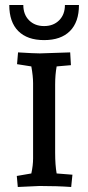

<svg xmlns="http://www.w3.org/2000/svg" viewBox="-20 -742 351 766"><path d="M200 -405V-133Q200 -83 206 -50L269 -45L264 4Q209 0 138 0L51 4L47 -40L105 -50Q112 -82 112 -110V-410Q112 -438 105 -477L48 -486L52 -533Q116 -529 139 -529L260 -533L263 -482L206 -477Q200 -444 200 -405ZM239 -722H295Q295 -654 259 -618Q223 -582 156 -582Q89 -582 53 -618Q17 -654 17 -722H73Q73 -684 96 -661Q119 -638 156 -638Q193 -638 216 -661Q239 -684 239 -722Z"/></svg>

Font: Andada SC
Style: Regular
Weight: 400
Designer: Carolina Giovagnoli
Foundry: Carolina Giovagnoli
Version: Version 1.003